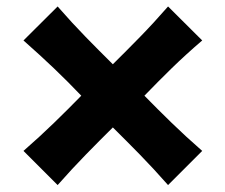

<svg xmlns="http://www.w3.org/2000/svg" viewBox="-20 -624 680 579"><path d="M153.8 -65.9 50.8 -168.9Q100.6 -212.4 142.8 -253.4Q185.1 -294.4 225.1 -335.4Q185.1 -377.4 143.1 -417.5Q101.1 -457.5 50.8 -502L153.8 -604.5Q197.3 -554.7 238.3 -512.7Q279.3 -470.7 320.3 -430.2Q361.3 -470.7 402.3 -512.7Q443.4 -554.7 486.8 -604.5L589.8 -502Q539.6 -459 497.8 -418.2Q456.1 -377.4 415.5 -335.4Q455.6 -294.4 497.8 -253.4Q540 -212.4 589.8 -168.9L486.8 -65.9Q442.9 -115.7 401.9 -157.7Q360.8 -199.7 320.3 -239.7Q279.8 -199.7 238.8 -157.7Q197.8 -115.7 153.8 -65.9Z"/></svg>

Font: Pinar-FD Bold
Style: Regular
Weight: 700
Designer: Amin Abedi
Version: Version 3.000